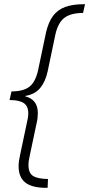

<svg xmlns="http://www.w3.org/2000/svg" viewBox="-20 -734 424 912"><path d="M196.8 158.2Q130.9 157.7 99.6 132.6Q68.4 107.4 68.4 55.7Q68.4 42.5 70.3 29.1Q72.3 15.6 75.7 0.5L106.9 -147Q110.4 -161.1 112.3 -173.3Q114.3 -185.5 114.3 -196.3Q114.3 -229.5 93.3 -244.1Q72.3 -258.8 25.4 -258.8L34.7 -299.8Q91.8 -299.8 120.6 -322.8Q149.4 -345.7 161.6 -403.8L198.7 -580.1Q210 -628.9 231.7 -658.2Q253.4 -687.5 289.1 -700.7Q324.7 -713.9 375.5 -713.9H383.8L374.5 -672.4Q316.4 -672.4 286.1 -649.4Q255.9 -626.5 243.2 -570.8L206.5 -395.5Q195.8 -346.2 171.1 -316.2Q146.5 -286.1 100.1 -278.3V-276.4Q129.9 -268.6 144.8 -248.8Q159.7 -229 159.7 -196.3Q159.7 -185.5 158.2 -172.6Q156.7 -159.7 153.3 -146L121.6 3.9Q118.7 17.1 116.9 28.6Q115.2 40 115.2 49.8Q115.2 87.9 137.2 101.8Q159.2 115.7 208 116.2L206.1 158.2Z"/></svg>

Font: Open Sans SemiCondensed Light
Style: Italic
Weight: 300
Width: 4
Italic angle: -12°
Designer: Monotype Design Team
Foundry: Monotype Imaging Inc.
Version: Version 3.000